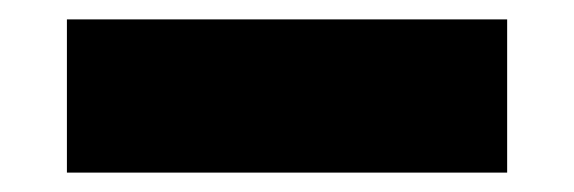

<svg xmlns="http://www.w3.org/2000/svg" viewBox="-20 -379 592 198"><path d="M49 -359H503V-201H49Z"/></svg>

Font: Encode Sans Normal
Style: Black
Weight: 900
Designer: Pablo Impallari, Andres Torresi
Foundry: Pablo Impallari, Andres Torresi
Version: Version 1.000; ttfautohint (v1.00) -l 8 -r 50 -G 200 -x 14 -